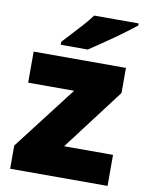

<svg xmlns="http://www.w3.org/2000/svg" viewBox="-86 -827 679 889"><g transform="rotate(10 253.5 -383.0)"><path d="M482 0H24V-109L253 -407H37V-553H471V-435L252 -146H482ZM493 -756Q475 -742 448 -721.5Q421 -701 390 -679.5Q359 -658 330.5 -638.5Q302 -619 282 -606H155V-620Q172 -639 196 -664.5Q220 -690 244 -717Q268 -744 284 -766H493Z"/></g></svg>

Font: Noto Sans Thai Black
Style: Regular
Weight: 900
Version: Version 2.001